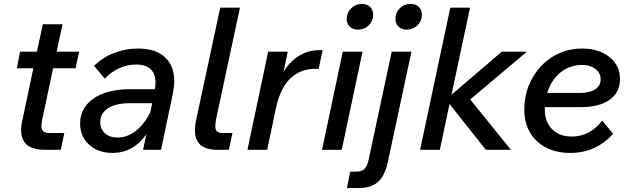

<svg xmlns="http://www.w3.org/2000/svg" viewBox="-20 -759 3201 973"><path d="M96 -162 149 -413H65L82 -497H167L197 -636H297L267 -497H381L363 -413H249L195 -158Q193 -146 191.5 -137.5Q190 -129 190 -122Q190 -102 199.5 -93.5Q209 -85 233 -85H306L288 0H208Q146 0 116.5 -25Q87 -50 87 -101Q87 -126 96 -162Z M705 0 722 -79Q655 16 550 16Q478 16 432 -25.5Q386 -67 386 -133Q386 -213 454.5 -260Q523 -307 640 -307H765Q775 -368 751 -400Q727 -432 669 -432Q626 -432 584.5 -413.5Q543 -395 511 -360L457 -425Q498 -467 557 -490Q616 -513 679 -513Q768 -513 815.5 -469.5Q863 -426 863 -348Q863 -335 861 -318Q859 -301 856 -285L796 0ZM576 -62Q625 -62 668.5 -96Q712 -130 742 -190L751 -236H638Q567 -236 527.5 -210.5Q488 -185 488 -139Q488 -105 512 -83.5Q536 -62 576 -62Z M974 -151 1096 -720H1196L1075 -155Q1071 -131 1071 -118Q1071 -85 1106 -85H1158L1140 0H1081Q968 0 968 -97Q968 -108 969 -121.5Q970 -135 974 -151Z M1234 0 1339 -497H1438L1417 -395Q1449 -448 1496 -476.5Q1543 -505 1598 -505H1615L1595 -410H1574Q1503 -410 1451.5 -361.5Q1400 -313 1378 -209L1334 0Z M1737 -663Q1737 -695 1759.5 -717Q1782 -739 1814 -739Q1840 -739 1855.5 -724Q1871 -709 1871 -684Q1871 -653 1849 -631Q1827 -609 1794 -609Q1768 -609 1752.5 -624Q1737 -639 1737 -663ZM1612 0 1717 -497H1817L1712 0Z M1984 -663Q1984 -695 2006 -717Q2028 -739 2061 -739Q2087 -739 2102.5 -724Q2118 -709 2118 -684Q2118 -653 2096 -631Q2074 -609 2040 -609Q2015 -609 1999.5 -624Q1984 -639 1984 -663ZM1738 194 1755 111H1785Q1814 111 1827.5 96.5Q1841 82 1848 51L1965 -497H2065L1945 64Q1930 133 1895 163.5Q1860 194 1795 194Z M2109 0 2262 -720H2362L2268 -279L2523 -497H2650L2363 -255L2569 0H2442L2258 -232L2209 0Z M3087 -81Q3000 16 2870 16Q2800 16 2747.5 -11Q2695 -38 2666 -87.5Q2637 -137 2637 -203Q2637 -269 2659.5 -325Q2682 -381 2721.5 -423.5Q2761 -466 2814.5 -489.5Q2868 -513 2929 -513Q3015 -513 3068.5 -470Q3122 -427 3122 -358Q3122 -291 3069.5 -253.5Q3017 -216 2923 -216H2741Q2741 -209 2741 -202Q2741 -141 2778 -104Q2815 -67 2878 -67Q2969 -67 3032 -148ZM2930 -430Q2867 -430 2820 -391.5Q2773 -353 2753 -288H2918Q2968 -288 2996 -306Q3024 -324 3024 -357Q3024 -389 2997.5 -409.5Q2971 -430 2930 -430Z"/></svg>

Font: Wix Madefor Text Medium
Style: Italic
Weight: 500
Italic angle: -12°
Designer: Dalton Maag Ltd
Foundry: Dalton Maag Ltd
Version: Version 3.100